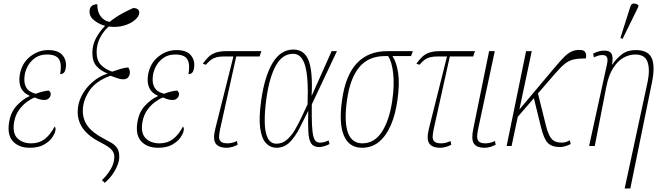

<svg xmlns="http://www.w3.org/2000/svg" viewBox="-20 -825 3730 1085"><path d="M148 10Q86 10 52.5 -27Q19 -64 32 -137Q41 -192 75 -228.5Q109 -265 146 -281L147 -284Q77 -314 92 -404Q104 -469 150.5 -505.5Q197 -542 252 -542Q311 -542 335 -511Q359 -480 351 -438Q346 -406 320 -406Q330 -463 313.5 -490Q297 -517 245 -517Q208 -517 182 -500Q156 -483 140.5 -457.5Q125 -432 120 -404Q114 -366 122.5 -343Q131 -320 148 -309.5Q165 -299 182 -295Q199 -302 221 -307.5Q243 -313 257 -313Q261 -309 264.5 -303.5Q268 -298 266 -288Q265 -278 255.5 -269Q246 -260 230 -260Q217 -260 204.5 -263.5Q192 -267 176 -274Q156 -267 131.5 -249Q107 -231 87 -203Q67 -175 60 -136Q49 -74 77.5 -44.5Q106 -15 157 -15Q201 -15 232.5 -39Q264 -63 289 -110Q292 -107 293.5 -101Q295 -95 292 -83Q290 -70 275 -48Q260 -26 229 -8Q198 10 148 10Z M572 208 556 193Q584 167 605 132Q626 97 626 61Q626 38 610 20.5Q594 3 554 -17Q484 -52 451.5 -95Q419 -138 419 -193Q419 -241 442 -285Q465 -329 503 -361.5Q541 -394 587 -409L588 -410Q553 -422 527.5 -449Q502 -476 502 -525Q502 -572 523 -610.5Q544 -649 574 -679Q543 -687 514.5 -708Q486 -729 486 -759Q486 -781 498 -791Q510 -801 530 -801Q529 -761 547.5 -734.5Q566 -708 599 -701Q635 -730 672.5 -750Q710 -770 734 -780Q754 -778 760.5 -771Q767 -764 767 -754Q767 -734 743.5 -713Q720 -692 680.5 -680.5Q641 -669 594 -675Q564 -648 545 -611Q526 -574 526 -529Q526 -483 551.5 -457.5Q577 -432 614 -420Q645 -431 664 -436.5Q683 -442 705 -444Q709 -438 711.5 -431.5Q714 -425 714 -417Q714 -401 705 -389Q696 -377 678 -377Q665 -377 656.5 -379Q648 -381 636.5 -385.5Q625 -390 604 -397Q521 -367 484.5 -311.5Q448 -256 448 -199Q448 -150 475.5 -112.5Q503 -75 564 -43Q591 -29 611 -17Q631 -5 642.5 12.5Q654 30 654 62Q654 84 643 111Q632 138 613.5 163.5Q595 189 572 208Z M873 10Q811 10 777.5 -27Q744 -64 757 -137Q766 -192 800 -228.5Q834 -265 871 -281L872 -284Q802 -314 817 -404Q829 -469 875.5 -505.5Q922 -542 977 -542Q1036 -542 1060 -511Q1084 -480 1076 -438Q1071 -406 1045 -406Q1055 -463 1038.5 -490Q1022 -517 970 -517Q933 -517 907 -500Q881 -483 865.5 -457.5Q850 -432 845 -404Q839 -366 847.5 -343Q856 -320 873 -309.5Q890 -299 907 -295Q924 -302 946 -307.5Q968 -313 982 -313Q986 -309 989.5 -303.5Q993 -298 991 -288Q990 -278 980.5 -269Q971 -260 955 -260Q942 -260 929.5 -263.5Q917 -267 901 -274Q881 -267 856.5 -249Q832 -231 812 -203Q792 -175 785 -136Q774 -74 802.5 -44.5Q831 -15 882 -15Q926 -15 957.5 -39Q989 -63 1014 -110Q1017 -107 1018.5 -101Q1020 -95 1017 -83Q1015 -70 1000 -48Q985 -26 954 -8Q923 10 873 10Z M1261 10Q1215 10 1198.5 -14.5Q1182 -39 1197 -99L1299 -506H1249Q1221 -506 1203.5 -501.5Q1186 -497 1172.5 -487Q1159 -477 1143 -459L1126 -465Q1142 -487 1157.5 -502.5Q1173 -518 1197 -527Q1221 -536 1261 -536H1457L1447 -506H1315L1224 -96Q1219 -72 1218 -54Q1217 -36 1227.5 -25.5Q1238 -15 1266 -15Q1275 -15 1288.5 -17.5Q1302 -20 1319 -28L1323 -7Q1310 0 1293.5 5Q1277 10 1261 10Z M1542 10Q1508 10 1483.5 -15.5Q1459 -41 1450.5 -99.5Q1442 -158 1456 -257Q1475 -394 1520.5 -469.5Q1566 -545 1638 -545Q1700 -545 1724 -483Q1748 -421 1741 -285H1742L1854 -536H1884L1742 -235Q1741 -164 1743 -121Q1745 -78 1750.5 -56Q1756 -34 1765.5 -26.5Q1775 -19 1788 -19Q1802 -19 1814 -22.5Q1826 -26 1837 -32L1842 -11Q1829 -4 1813 1Q1797 6 1783 6Q1752 6 1738.5 -14.5Q1725 -35 1722.5 -79.5Q1720 -124 1722 -197H1721Q1697 -148 1672.5 -100Q1648 -52 1617 -21Q1586 10 1542 10ZM1542 -13Q1574 -13 1599.5 -34Q1625 -55 1645 -88.5Q1665 -122 1683 -160.5Q1701 -199 1718 -235Q1724 -385 1704.5 -453Q1685 -521 1637 -521Q1576 -521 1539 -454.5Q1502 -388 1485 -266Q1475 -191 1476 -134Q1477 -77 1493 -45Q1509 -13 1542 -13Z M2026 10Q1952 10 1923 -59.5Q1894 -129 1913 -260Q1951 -536 2169 -536H2313L2303 -508H2198Q2221 -473 2230 -412Q2239 -351 2226 -260Q2215 -179 2189 -118.5Q2163 -58 2122.5 -24Q2082 10 2026 10ZM2028 -15Q2096 -15 2138.5 -80.5Q2181 -146 2197 -259Q2209 -342 2202 -409Q2195 -476 2173 -508H2155Q2062 -508 2010 -445Q1958 -382 1941 -260Q1924 -140 1945.5 -77.5Q1967 -15 2028 -15Z M2468 10Q2422 10 2405.5 -14.5Q2389 -39 2404 -99L2506 -506H2456Q2428 -506 2410.5 -501.5Q2393 -497 2379.5 -487Q2366 -477 2350 -459L2333 -465Q2349 -487 2364.5 -502.5Q2380 -518 2404 -527Q2428 -536 2468 -536H2664L2654 -506H2522L2431 -96Q2426 -72 2425 -54Q2424 -36 2434.5 -25.5Q2445 -15 2473 -15Q2482 -15 2495.5 -17.5Q2509 -20 2526 -28L2530 -7Q2517 0 2500.5 5Q2484 10 2468 10Z M2719 10Q2673 10 2657.5 -14.5Q2642 -39 2655 -99L2744 -536H2776L2682 -96Q2677 -72 2676.5 -54Q2676 -36 2686 -25.5Q2696 -15 2724 -15Q2733 -15 2746.5 -17.5Q2760 -20 2777 -28L2781 -7Q2768 0 2751.5 5Q2735 10 2719 10Z M2843 0 2953 -536H2985L2915 -206L3115 -444Q3146 -481 3167.5 -502.5Q3189 -524 3209 -533.5Q3229 -543 3254 -543Q3281 -543 3288 -529Q3295 -515 3291 -495Q3249 -495 3222 -489Q3195 -483 3171.5 -464Q3148 -445 3115 -407L3020 -297L3064 -120Q3078 -62 3097 -40.5Q3116 -19 3153 -19Q3167 -19 3176.5 -22Q3186 -25 3200 -32L3205 -11Q3190 -3 3173.5 1.5Q3157 6 3145 6Q3099 6 3076 -17Q3053 -40 3037 -107L2997 -270L2906 -165L2871 0Z M3510 240 3640 -364Q3654 -434 3639 -475.5Q3624 -517 3570 -517Q3536 -517 3503.5 -499Q3471 -481 3445 -440.5Q3419 -400 3406 -333L3341 0H3309L3411 -466Q3416 -492 3409 -503Q3402 -514 3384 -514Q3375 -514 3364.5 -511.5Q3354 -509 3336 -501L3332 -522Q3364 -539 3395 -539Q3428 -539 3437 -519Q3446 -499 3438 -459H3439Q3465 -496 3495.5 -519Q3526 -542 3573 -542Q3641 -542 3662 -498.5Q3683 -455 3665 -363L3542 240ZM3498 -605 3486 -611 3542 -787Q3547 -805 3561.5 -805Q3576 -805 3588 -796L3586 -784Z"/></svg>

Font: Noto Serif ExtraCondensed Thin
Style: Italic
Weight: 100
Width: 2
Italic angle: -12°
Designer: Monotype Design Team
Foundry: Monotype Imaging Inc.
Version: Version 2.013